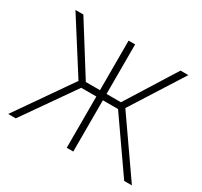

<svg xmlns="http://www.w3.org/2000/svg" viewBox="-150 -929 1188 1129"><g transform="rotate(30 444.0 -364.0)"><path d="M465.8 -727.5V0H421.4V-727.5ZM23.9 0 284.7 -375 60.5 -727.5H114.3L325.2 -391.1H563.5L773.9 -727.5H827.1L603 -374.5L863.8 0H811.5L568.8 -348.1H318.8L75.2 0Z"/></g></svg>

Font: Inter Tight ExtraLight
Style: Regular
Weight: 250
Designer: Rasmus Andersson
Foundry: rsms
Version: Version 3.004